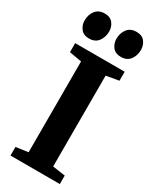

<svg xmlns="http://www.w3.org/2000/svg" viewBox="-244 -1038 890 1100"><g transform="rotate(30 201.0 -487.5)"><path d="M118.5 -68.5V-669L37 -683.5V-743H364.5V-683.5L281 -669V-68L364.5 -56V0H38V-57ZM91 -805.5Q55 -805.5 36.8 -829Q18.5 -852.5 18.5 -883Q18.5 -921 39 -948Q59.5 -975 99.5 -975H100.5Q136.5 -975 154.5 -951.8Q172.5 -928.5 172.5 -897.5Q172.5 -860.5 152.2 -833Q132 -805.5 92 -805.5ZM301 -805.5Q265.5 -805.5 247.2 -829Q229 -852.5 229 -883Q229 -921 249.5 -948Q270 -975 310 -975H311Q347 -975 365 -951.8Q383 -928.5 383 -897.5Q383 -860.5 362.8 -833Q342.5 -805.5 302 -805.5Z"/></g></svg>

Font: Merriweather 36pt ExtraBold
Style: Regular
Weight: 800
Designer: Eben Sorkin
Foundry: Eben Sorkin
Version: Version 2.100